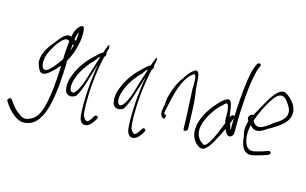

<svg xmlns="http://www.w3.org/2000/svg" viewBox="-126 -1055 2603 1633"><g transform="rotate(15 1175.5 -238.0)"><path d="M-12 112C-13 117 -12 121 -10 124L11 155C54 213 106 257 157 264C258 268 312 197 347 81C382 -52 388 -191 392 -306V-321C392 -326 391 -333 392 -340C418 -383 442 -445 453 -503C461 -539 464 -576 463 -600C462 -625 461 -674 429 -652C399 -632 380 -590 373 -545C339 -568 293 -520 265 -482C241 -450 204 -411 182 -362C157 -307 156 -260 175 -226C187 -191 207 -168 245 -186C275 -201 315 -241 354 -286C351 -209 346 -106 333 -24C316 83 294 192 209 220C177 238 149 227 129 213C104 196 69 169 44 131L22 100C20 97 15 94 10 94C1 94 -10 102 -12 112ZM199 -297C204 -342 223 -377 240 -406C259 -442 285 -475 309 -497C332 -517 349 -518 367 -506C362 -460 356 -392 356 -343L344 -327C308 -277 279 -237 248 -220C208 -201 193 -244 199 -297ZM415 -573C417 -583 420 -592 425 -599C426 -576 426 -553 420 -520C416 -523 412 -528 406 -530C408 -545 411 -560 415 -573ZM401 -485C405 -483 409 -483 413 -484C409 -466 404 -447 397 -427C398 -448 399 -468 401 -485Z M447 -175C440 -136 443 -96 457 -75C475 -51 512 -46 545 -73C566 -102 585 -156 602 -210C620 -265 636 -323 654 -378C640 -296 631 -219 626 -143C621 -60 619 38 628 96C633 124 645 141 662 147C703 161 733 124 753 94L766 72C780 49 745 37 736 59L723 80C715 93 707 103 698 110C694 114 687 115 681 112C671 109 661 96 650 75C646 51 643 19 642 -21C641 -140 652 -296 688 -453C693 -455 698 -461 700 -471C703 -480 701 -485 697 -488C702 -505 704 -518 708 -529C709 -559 704 -572 694 -549C689 -538 677 -504 671 -486C670 -485 670 -485 669 -485C645 -473 628 -454 595 -422C547 -378 496 -311 468 -240C458 -216 450 -194 447 -175ZM502 -234C529 -298 575 -359 618 -400C632 -420 642 -437 657 -445C633 -375 609 -291 586 -216C572 -173 524 -55 489 -100C471 -128 482 -185 502 -234Z M866 -175C859 -136 862 -96 876 -75C894 -51 931 -46 964 -73C985 -102 1004 -156 1021 -210C1039 -265 1055 -323 1073 -378C1059 -296 1050 -219 1045 -143C1040 -60 1038 38 1047 96C1052 124 1064 141 1081 147C1122 161 1152 124 1172 94L1185 72C1199 49 1164 37 1155 59L1142 80C1134 93 1126 103 1117 110C1113 114 1106 115 1100 112C1090 109 1080 96 1069 75C1065 51 1062 19 1061 -21C1060 -140 1071 -296 1107 -453C1112 -455 1117 -461 1119 -471C1122 -480 1120 -485 1116 -488C1121 -505 1123 -518 1127 -529C1128 -559 1123 -572 1113 -549C1108 -538 1096 -504 1090 -486C1089 -485 1089 -485 1088 -485C1064 -473 1047 -454 1014 -422C966 -378 915 -311 887 -240C877 -216 869 -194 866 -175ZM921 -234C948 -298 994 -359 1037 -400C1051 -420 1061 -437 1076 -445C1052 -375 1028 -291 1005 -216C991 -173 943 -55 908 -100C890 -128 901 -185 921 -234Z M1290 -190C1281 -150 1274 -108 1291 -91C1299 -82 1303 -77 1308 -77H1313C1318 -77 1323 -85 1325 -95C1327 -105 1326 -113 1313 -113H1309C1301 -123 1311 -158 1318 -190L1332 -253C1338 -274 1342 -295 1349 -318C1372 -401 1409 -465 1446 -495C1460 -507 1470 -515 1477 -499C1481 -491 1483 -477 1485 -458C1486 -436 1485 -410 1484 -380C1488 -294 1492 -243 1496 -133L1499 -36C1498 -11 1535 -23 1536 -45L1533 -142C1530 -254 1527 -305 1513 -392C1507 -444 1509 -501 1496 -528C1484 -552 1467 -545 1445 -527C1423 -508 1401 -481 1383 -449C1343 -401 1317 -331 1296 -253Z M1608 -135C1585 -65 1592 -11 1615 28C1635 62 1674 97 1708 83C1756 59 1801 -40 1845 -129C1851 -109 1866 -73 1892 -75C1911 -77 1925 -95 1925 -116C1925 -191 1925 -273 1931 -358C1937 -447 1943 -546 1966 -644C1970 -666 1975 -684 1981 -697L1991 -720C2001 -743 1967 -748 1958 -727L1948 -705C1941 -688 1934 -668 1929 -643C1924 -620 1918 -592 1914 -560C1900 -457 1893 -347 1889 -252C1889 -251 1888 -250 1889 -249C1887 -253 1884 -255 1880 -256C1864 -259 1858 -245 1852 -232C1842 -280 1841 -334 1825 -362C1802 -407 1736 -336 1700 -293C1664 -250 1628 -197 1608 -135ZM1630 -56C1628 -108 1653 -165 1679 -208C1705 -250 1740 -296 1773 -321C1786 -337 1800 -347 1808 -332C1816 -318 1822 -285 1822 -259V-213C1822 -201 1823 -186 1829 -176C1802 -108 1772 -31 1744 12C1723 41 1707 62 1687 43C1656 27 1631 -14 1630 -56ZM1868 -183 1889 -234C1888 -196 1887 -160 1888 -126C1885 -134 1882 -142 1879 -151C1877 -162 1873 -174 1868 -183Z M2010 -287C1997 -270 2006 -253 2014 -243L2013 -240C1996 -183 1998 -149 2010 -107C2017 -19 2050 45 2124 29C2146 24 2181 16 2210 6L2251 -8C2256 -10 2260 -14 2263 -18C2275 -34 2260 -45 2246 -42L2204 -27C2178 -18 2150 -12 2130 -7C2088 3 2059 -20 2046 -56C2033 -93 2026 -145 2043 -217C2054 -198 2070 -185 2093 -182C2124 -178 2158 -198 2185 -218C2233 -245 2303 -282 2342 -338C2379 -397 2360 -452 2336 -486C2314 -516 2285 -544 2261 -555C2218 -576 2177 -532 2142 -479C2113 -434 2076 -366 2041 -302C2027 -308 2016 -296 2010 -287ZM2056 -258C2080 -332 2119 -407 2151 -456C2174 -492 2196 -518 2222 -523C2259 -531 2280 -497 2304 -462C2321 -437 2340 -396 2312 -352C2293 -324 2259 -300 2227 -283C2197 -258 2171 -239 2142 -225C2100 -205 2070 -227 2056 -258Z"/></g></svg>

Font: Stray Cat
Style: UltCnObl
Weight: 400
Version: Version 1.0